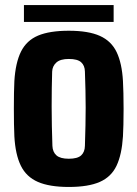

<svg xmlns="http://www.w3.org/2000/svg" viewBox="-20 -732 545 762"><path d="M253 10Q176.5 10 130.5 -10Q84.5 -30 62.8 -74.2Q41 -118.5 37 -191Q36 -210 35.5 -239.2Q35 -268.5 35 -301.2Q35 -334 35.5 -363Q36 -392 37 -410Q41.5 -483.5 63.5 -527.5Q85.5 -571.5 131.2 -590.8Q177 -610 253 -610Q331 -610 376.5 -589.5Q422 -569 443 -525Q464 -481 468 -410Q469 -391 469.8 -361.5Q470.5 -332 470.5 -299.5Q470.5 -267 469.8 -238Q469 -209 468 -191Q463.5 -118.5 442.5 -74.2Q421.5 -30 376 -10Q330.5 10 253 10ZM253 -102Q287.5 -102 302 -115.2Q316.5 -128.5 317 -153Q318.5 -197.5 319.2 -234.2Q320 -271 320 -304.8Q320 -338.5 319.2 -373.2Q318.5 -408 317 -448Q316.5 -472 302 -485Q287.5 -498 253 -498Q219.5 -498 203.8 -484Q188 -470 187 -448Q186 -417.5 185.5 -382.2Q185 -347 185 -309Q185 -271 185.8 -231.8Q186.5 -192.5 188 -153Q189 -128.5 204.2 -115.2Q219.5 -102 253 -102ZM75 -712H431V-645H75Z"/></svg>

Font: Big Shoulders Text Thin Black
Style: Regular
Weight: 900
Version: Version 2.002